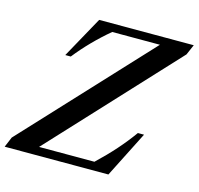

<svg xmlns="http://www.w3.org/2000/svg" viewBox="-126 -878 1029 995"><g transform="rotate(15 388.0 -381.0)"><path d="M-17 0 6 -55 623.5 -718.5H367.5Q319 -678 274.5 -632.5Q230 -587 193 -540H163.5L286 -761.5H793.5L769.5 -706L155.5 -45H452.5Q506.5 -96 550.8 -146Q595 -196 631.5 -247H664.5L539.5 0Z"/></g></svg>

Font: Libre Caslon Text Medium Italic
Style: Regular
Weight: 500
Italic angle: -22.583°
Designer: Pablo Impallari, Rodrigo Fuenzalida, Katja Schimmel
Foundry: Pablo Impallari, Rodrigo Fuenzalida
Version: Version 2.000